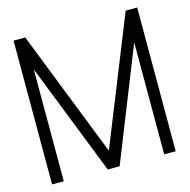

<svg xmlns="http://www.w3.org/2000/svg" viewBox="-103 -801 893 903"><g transform="rotate(-15 343.0 -350.0)"><path d="M98 -700H41V0H98V-545L312 0H370L587 -545V0H643V-700H587L340 -84Z"/></g></svg>

Font: AdventPro_ExpandedRegular
Style: ExpandedRegular
Weight: 400
Width: 7
Designer: VivaRado, Andreas Kalpakidis
Foundry: VivaRado, Andreas Kalpakidis
Version: Version 3.000